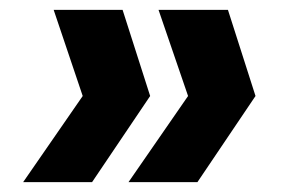

<svg xmlns="http://www.w3.org/2000/svg" viewBox="-20 -490 572 390"><path d="M229 -470 285 -295 167 -120H27L148 -295L89 -470ZM443 -470 499 -295 381 -120H241L362 -295L302 -470Z"/></svg>

Font: DM Sans 24pt Black
Style: Italic
Weight: 900
Italic angle: -10°
Designer: Colophon Foundry, Jonny Pinhorn
Foundry: Colophon Foundry
Version: Version 4.004;gftools[0.9.30]